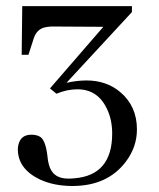

<svg xmlns="http://www.w3.org/2000/svg" viewBox="-20 -538 526 636"><path d="M417 -498V-517.6H53.7L51.8 -356.4H74.2L91.8 -411.1Q102.5 -443.4 132.8 -448.2Q139.6 -449.2 147.5 -450.2L322.3 -449.2L145.5 -245.1L167 -227.5Q202.1 -242.2 236.3 -242.2Q304.7 -242.2 335 -175.8Q351.6 -140.6 351.6 -95.7Q351.6 43 225.6 52.7Q215.8 53.7 206.1 53.7Q153.3 53.7 141.6 5.9Q138.7 -3.9 136.7 -24.4Q130.9 -71.3 114.3 -84Q102.5 -91.8 84 -91.8Q48.8 -91.8 41 -58.6Q39.1 -50.8 39.1 -43.9Q39.1 21.5 112.3 56.6Q159.2 78.1 219.7 78.1Q335.9 78.1 396.5 -2Q433.6 -50.8 433.6 -109.4Q433.6 -186.5 377.9 -233.4Q332 -271.5 266.6 -271.5Q235.4 -271.5 200.2 -263.7Z"/></svg>

Font: Abhaya Libre
Style: Regular
Weight: 400
Designer: Pushpananda Ekanayake, Sol Matas, Pathum Egodawatta
Foundry: Mooniak
Version: Version 1.050 ; ttfautohint (v1.6)